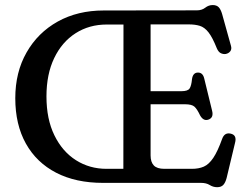

<svg xmlns="http://www.w3.org/2000/svg" viewBox="-20 -742 1011 779"><path d="M401 -699.5 778.5 -700Q799 -700 812.8 -710.8Q826.5 -721.5 843 -721.5Q859 -721.5 867.5 -712.5Q876 -703.5 881.5 -684L917 -556.5Q921 -543 914.5 -534.2Q908 -525.5 896 -523Q886 -521.5 876 -526.2Q866 -531 859.5 -546.5Q842 -590.5 825.8 -611Q809.5 -631.5 790.5 -637.2Q771.5 -643 746.5 -643H591V-372H716Q742 -372 749.2 -383Q756.5 -394 759 -421Q762.5 -446 781 -447.5Q802.5 -449 808.5 -424L840.5 -293Q848 -264 825 -256.5Q805.5 -250 792 -273.5Q780 -299 769.2 -309Q758.5 -319 730 -319H591V-111.5Q591 -84.5 604 -70.8Q617 -57 647 -57H758.5Q786.5 -57 807 -66Q827.5 -75 845.2 -101.2Q863 -127.5 881.5 -179Q891 -205 915 -200Q942.5 -194.5 933.5 -162L899.5 -20Q894.5 -1 886 8.2Q877.5 17.5 861 17.5Q845 17.5 831 8.8Q817 0 796 0H398Q287.5 0 207.8 -41.2Q128 -82.5 85 -159.5Q42 -236.5 42 -343.5Q42 -449 87.8 -529.2Q133.5 -609.5 214.2 -654.5Q295 -699.5 401 -699.5ZM168.5 -351Q168.5 -258.5 200.8 -192.8Q233 -127 288.2 -92Q343.5 -57 412.5 -57H480.5L481 -642.5H413Q342 -642.5 286.8 -607.2Q231.5 -572 200 -506.5Q168.5 -441 168.5 -351Z"/></svg>

Font: Fraunces 72pt S100
Style: Regular
Weight: 400
Version: Version 1.000; ttfautohint (v1.8.3)